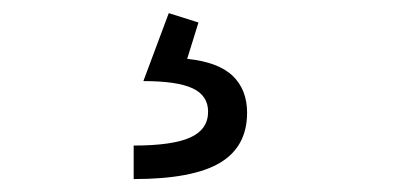

<svg xmlns="http://www.w3.org/2000/svg" viewBox="-20 -37 626 291"><path d="M182.6 234.4V183.6Q241.2 183.6 268.3 171.4Q295.4 159.2 295.4 132.3Q295.4 107.9 272 96.9Q248.5 85.9 197.3 85.9L235.8 -17.1L280.8 -2.9L263.7 52.2Q311 57.1 332.8 78.1Q354.5 99.1 354.5 133.8Q354.5 185.5 313 210Q271.5 234.4 182.6 234.4Z"/></svg>

Font: Cascadia Code NF Light
Style: Regular
Weight: 300
Monospace: yes
Designer: Aaron Bell
Foundry: Saja Typeworks
Version: Version 2404.023; ttfautohint (v1.8.4)